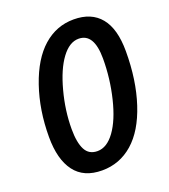

<svg xmlns="http://www.w3.org/2000/svg" viewBox="-135 -823 820 930"><g transform="rotate(-20 275.5 -357.5)"><path d="M537.1 -494.1Q537.1 -344.7 498.5 -227.3Q460 -109.9 391.6 -50Q323.2 9.8 232.9 9.8Q138.2 9.8 91.6 -52.5Q44.9 -114.7 44.9 -230Q44.9 -368.7 85.4 -486.8Q126 -605 194.1 -665Q262.2 -725.1 351.1 -725.1Q442.4 -725.1 489.7 -667.2Q537.1 -609.4 537.1 -494.1ZM341.8 -628.9Q294.4 -628.9 253.9 -574.2Q213.4 -519.5 187.3 -421.6Q161.1 -323.7 161.1 -229Q161.1 -159.2 180.2 -122.6Q199.2 -85.9 243.2 -85.9Q292 -85.9 332.3 -141.4Q372.6 -196.8 396.7 -295.9Q420.9 -395 420.9 -498Q420.9 -628.9 341.8 -628.9Z"/></g></svg>

Font: f51947593470240   
Style: Italic
Weight: 600
Italic angle: -12°
Foundry: Ascender Corporation
Version: Version 1.10